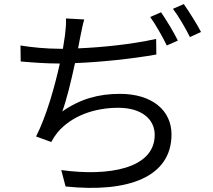

<svg xmlns="http://www.w3.org/2000/svg" viewBox="-20 -866 1040 937"><path d="M766 -806 713 -783C740 -746 774 -685 794 -644L848 -668C828 -709 791 -770 766 -806ZM877 -846 824 -823C852 -786 885 -729 907 -685L961 -710C942 -747 903 -809 877 -846ZM80 -644 81 -566C139 -561 202 -556 271 -556H272C247 -443 207 -300 156 -200L230 -173C240 -191 249 -205 261 -220C328 -299 438 -340 557 -340C674 -340 735 -282 735 -208C735 -43 511 -4 279 -36L300 44C604 76 817 -1 817 -210C817 -326 724 -408 565 -408C461 -408 371 -383 284 -322C305 -379 328 -474 346 -558C473 -563 626 -579 743 -600L742 -676C619 -649 478 -635 361 -630L372 -687C378 -714 383 -745 391 -771L302 -776C303 -749 301 -725 297 -693L287 -628H270C209 -628 133 -635 80 -644Z"/></svg>

Font: Noto Sans HK
Style: Regular
Weight: 400
Designer: Ryoko NISHIZUKA 西塚涼子 (kana, bopomofo & ideographs); Paul D. Hunt (Latin, Greek & Cyrillic); Sandoll Communications 산돌커뮤니
Foundry: Adobe
Version: Version 2.004;hotconv 1.0.118;makeotfexe 2.5.65603